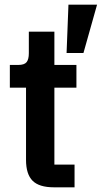

<svg xmlns="http://www.w3.org/2000/svg" viewBox="-20 -799 434 819"><path d="M210 0Q147 0 119 -28Q91 -56 91 -117V-425H22V-522H58Q84 -522 93.5 -534Q103 -546 103 -572V-664H212V-522H306V-425H212V-97H298V0ZM336 -573H264L272 -779H394Z"/></svg>

Font: IBM Plex Sans Condensed SemiBold
Style: Regular
Weight: 600
Width: 3
Designer: Mike Abbink, Paul van der Laan, Pieter van Rosmalen
Foundry: Bold Monday
Version: Version 1.3